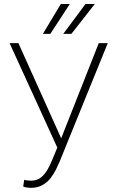

<svg xmlns="http://www.w3.org/2000/svg" viewBox="-20 -926 589 957"><path d="M286.6 -240.7 472.2 -710.9H517.1L278.8 -124.5Q271 -106 260 -83Q249 -60.1 232.4 -38.6Q215.8 -17.1 191.4 -3.4Q167 10.3 133.3 10.3Q125 10.3 113 8.5Q101.1 6.8 95.7 3.9L100.6 -29.8Q106.4 -27.8 116.9 -26.6Q127.4 -25.4 134.8 -25.4Q163.1 -25.4 182.6 -40.3Q202.1 -55.2 216.3 -79.6Q230.5 -104 241.2 -131.3ZM71.8 -710.9 290 -225.6 303.7 -192.9 270.5 -179.7 27.8 -710.9ZM295.4 -757.3 406.2 -906.2H452.6L335.9 -757.3ZM193.8 -757.3 283.2 -906.2H328.1L231 -757.3Z"/></svg>

Font: Roboto Condensed ExtraLight
Style: Regular
Weight: 250
Designer: Christian Robertson
Foundry: Google
Version: Version 3.008; 2023